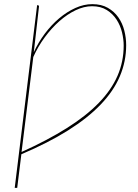

<svg xmlns="http://www.w3.org/2000/svg" viewBox="-20 -726 666 926"><path d="M588.5 -508Q588.5 -430 558.2 -358.5Q528 -287 465.5 -221.8Q403 -156.5 307.8 -96.8Q212.5 -37 83 18L63 180H51L159 -701H161Q165 -701 166.8 -698.8Q168.5 -696.5 168 -694L143 -474Q164.5 -521.5 196.2 -563.8Q228 -606 265.2 -637.5Q302.5 -669 343.5 -687.5Q384.5 -706 425 -706Q469 -706 500 -688.2Q531 -670.5 550.8 -642.2Q570.5 -614 579.5 -578.8Q588.5 -543.5 588.5 -508ZM576.5 -506.5Q576.5 -536.5 568.5 -569.8Q560.5 -603 542.5 -631Q524.5 -659 495.2 -677.5Q466 -696 424 -696Q385.5 -696 345 -676.8Q304.5 -657.5 266.5 -624Q228.5 -590.5 195.8 -546Q163 -501.5 140.5 -451L84 7Q210 -50 302.8 -108.5Q395.5 -167 456.2 -229.5Q517 -292 546.8 -360.5Q576.5 -429 576.5 -506.5Z"/></svg>

Font: Lato Hairline
Style: Italic
Weight: 100
Italic angle: -7°
Designer: Lukasz Dziedzic
Foundry: tyPoland Lukasz Dziedzic
Version: Version 2.007; 2014-02-27